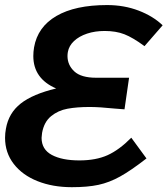

<svg xmlns="http://www.w3.org/2000/svg" viewBox="-28 -748 678 778"><path d="M-7.5 -189.5Q-7.5 -208.5 -4 -226.5Q7 -290 56 -328.5Q105 -367 199.5 -389.5Q107 -429.5 107 -521Q107 -538 110 -556Q124.5 -639 200.5 -683.2Q276.5 -727.5 406 -727.5Q475 -727.5 533.8 -705Q592.5 -682.5 631 -645.5L557.5 -561Q510 -596 476 -609.2Q442 -622.5 396 -622.5Q357 -622.5 324.8 -611.8Q292.5 -601 272 -581.8Q251.5 -562.5 247 -537.5Q245.5 -529.5 245.5 -521Q245.5 -484.5 273 -458.8Q300.5 -433 362 -433H495L476.5 -305Q472.5 -305 437.5 -308Q374.5 -314.5 335 -314.5Q284 -314.5 245.8 -307.5Q207.5 -300.5 179 -277.2Q150.5 -254 142.5 -209.5Q140.5 -195.5 140.5 -189.5Q140.5 -142.5 182 -120.2Q223.5 -98 293.5 -98Q360.5 -98 407.8 -119.2Q455 -140.5 504 -190L565.5 -106Q502.5 -57 458.8 -32.8Q415 -8.5 371 1Q327 10.5 263 10.5Q185.5 10.5 124 -14Q62.5 -38.5 27.5 -84Q-7.5 -129.5 -7.5 -189.5Z"/></svg>

Font: JuliaMono BoldItalic
Style: Regular
Weight: 700
Italic angle: -9°
Monospace: yes
Designer: cormullion
Foundry: corm
Version: Version 0.049; ttfautohint (v1.8.4)